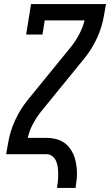

<svg xmlns="http://www.w3.org/2000/svg" viewBox="-20 -755 540 940"><path d="M259 165Q262 148 263.5 131.5Q265 115 265 98Q265 81 263 65Q261 49 255 34.5Q249 20 236.5 10Q224 0 207 0H10L20 -56Q29 -111 53.5 -165Q78 -219 116 -266L323 -520Q348 -550 366.5 -584.5Q385 -619 394 -655H199L188 -586H108L132 -735H499L489 -679Q480 -624 455.5 -570Q431 -516 393 -469L186 -215Q161 -185 142.5 -150.5Q124 -116 116 -80H207Q229 -80 249.5 -75.5Q270 -71 287 -61Q304 -51 317 -35.5Q330 -20 338.5 -1.5Q347 17 351 37.5Q355 58 356.5 79Q358 100 355.5 121.5Q353 143 350 165Z"/></svg>

Font: Iosevka Curly Slab MdObl
Style: Regular
Weight: 500
Italic angle: -9°
Monospace: yes
Designer: Belleve Invis
Foundry: Belleve Invis
Version: Version 11.0.0; ttfautohint (v1.8.3)